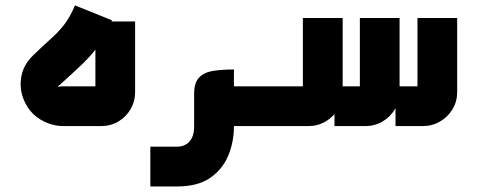

<svg xmlns="http://www.w3.org/2000/svg" viewBox="-20 -463 1755 705"><path d="M214.3 0Q182.8 0 154.5 -11.2Q126.3 -22.3 104.9 -41.7Q77.4 -67.4 64 -105.7Q50.7 -144 59 -185.3Q67.3 -226.5 101.2 -259.4Q138.9 -295.9 166.3 -320.2Q193.8 -344.4 215.2 -371.8Q236.7 -399.2 255.3 -443.2L391.3 -388.4Q372.9 -345.3 353.4 -314.2Q334 -283.1 311.8 -258.4Q289.7 -233.7 262 -208.6Q234.3 -183.6 199.8 -151.5Q193.7 -147.8 193.5 -145.7Q193.4 -143.6 195.7 -143.7Q199.1 -146.1 209.2 -146.1H347.5Q343.1 -141.7 338.9 -137.5Q334.8 -133.3 330.3 -128.9V-384.2H476.1V-125.2Q476.1 -90.5 459.4 -62Q442.8 -33.4 414.3 -16.7Q385.9 0 351.2 0Z M793.8 0V-146.1H951.6V0ZM532 221.6V75.5H630.9Q658.5 75.5 675.7 56.6Q692.8 37.7 692.8 1.7V-118.2Q692.8 -159.9 711.6 -178.9Q730.4 -198 763.5 -202.9Q796.5 -207.9 838.9 -207.9V1.7Q838.9 59.4 817.4 109.8Q795.9 160.3 750.4 191Q704.9 221.6 630.9 221.6Z M933 0V-146.1H1109.3Q1104.9 -141.7 1100.7 -137.5Q1096.5 -133.3 1092.1 -128.9V-396.9H1238.2V-124.9Q1238.2 -90.3 1221 -61.8Q1203.8 -33.4 1175.2 -16.7Q1146.7 0 1112 0ZM1208.1 0V-146.1H1318.6Q1314.2 -141.7 1310 -137.5Q1305.8 -133.3 1301.4 -128.9V-396.9H1447.2V-124.9Q1447.2 -90.3 1430 -61.8Q1412.8 -33.4 1384.3 -16.7Q1355.7 0 1321.3 0ZM1432.3 0V-146.1H1530.1Q1525.6 -141.7 1521.5 -137.5Q1517.3 -133.3 1512.9 -128.9V-396.9H1658.7V-124.9Q1658.7 -90.3 1641.5 -61.8Q1624.3 -33.4 1595.5 -16.7Q1566.7 0 1532 0Z"/></svg>

Font: Mada
Style: Regular
Weight: 400
Designer: Khaled Hosny
Version: Version 1.5